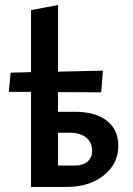

<svg xmlns="http://www.w3.org/2000/svg" viewBox="-20 -741 528 761"><path d="M276 -298Q358 -298 403.5 -262.5Q449 -227 449 -164Q449 -92 391.5 -46Q334 0 243 0H103V-377H15L22 -453L103 -455V-701L210 -721V-457L388 -461L381 -375L210 -376V-298ZM277 -85Q309 -85 327 -100.5Q345 -116 345 -143Q345 -177 321.5 -196Q298 -215 255 -215H210V-85Z"/></svg>

Font: EauTest
Style: Bold
Weight: 700
Designer: Christian Thalmann (Catharsis Fonts)
Version: Version 0.001;PS 000.001;hotconv 1.0.88;makeotf.lib2.5.64775